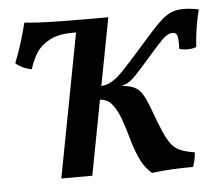

<svg xmlns="http://www.w3.org/2000/svg" viewBox="-41 -509 644 562"><g transform="rotate(-5 281.0 -228.5)"><path d="M384 7Q363 -10 350 -38.5Q337 -67 328.5 -98Q320 -129 310 -157Q300 -185 285.5 -202.5Q271 -220 246 -220L251 -259Q272 -259 288.5 -268.5Q305 -278 324.5 -298.5Q344 -319 374 -353Q402 -385 421 -406Q440 -427 454.5 -439.5Q469 -452 483.5 -457.5Q498 -463 517 -463Q529 -463 541 -461.5Q553 -460 562 -458Q558 -443 554.5 -424.5Q551 -406 548.5 -387Q546 -368 545 -349Q537 -345 522 -344.5Q507 -344 495 -348Q496 -380 492.5 -388Q489 -396 480 -396Q465 -396 449.5 -380.5Q434 -365 402 -328Q375 -297 360 -281.5Q345 -266 334 -260.5Q323 -255 306 -252V-255Q336 -254 352 -247Q368 -240 377.5 -224.5Q387 -209 398 -179Q413 -138 424 -112.5Q435 -87 446 -73Q457 -59 473 -52.5Q489 -46 514 -42Q513 -29 510.5 -18.5Q508 -8 505 0Q471 0 443.5 1.5Q416 3 384 7ZM118 0 205 -458H296L209 0ZM60 -326Q44 -329 32 -335Q20 -341 13 -348Q20 -365 27 -385.5Q34 -406 40 -427Q46 -448 50 -464Q65 -462 93 -460.5Q121 -459 163 -458.5Q205 -458 261 -458L255 -422H190Q146 -422 120 -408Q94 -394 80.5 -372.5Q67 -351 60 -326Z"/></g></svg>

Font: Vollkorn
Style: Italic
Weight: 400
Italic angle: -11°
Designer: Friedrich Althausen
Foundry: Friedrich Althausen
Version: Version 5.001